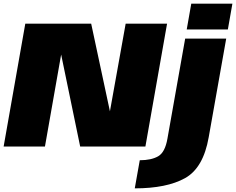

<svg xmlns="http://www.w3.org/2000/svg" viewBox="-32 -805 1297 1055"><path d="M-12 0H215L315.5 -570.5H290.5L408.5 0H767L886 -675H658.5L556.5 -107H590.5L469 -675H107ZM708.5 230Q883.5 230 984.5 174Q1085.5 118 1115 -52L1211 -593H985.5L888 -43Q875 32 837 53.8Q799 75.5 736 75.5ZM1019 -785 994 -643H1220L1245 -785Z"/></svg>

Font: Anybody UltraCondensed Thin Black
Style: Italic
Weight: 900
Italic angle: -10°
Version: Version 1.111